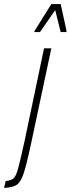

<svg xmlns="http://www.w3.org/2000/svg" viewBox="-81 -926 348 946"><path d="M39 -226 136 -688H172L72 -218Q49 -111 35 -70Q21 -29 1.5 -15.5Q-18 -2 -61 0L-53 -34Q-26 -37 -14.5 -47Q-3 -57 7 -91.5Q17 -126 39 -226ZM88 -768 89 -773 172 -906H218L247 -773L246 -768H218L191 -876L116 -768Z"/></svg>

Font: Saira Ultra Condensed Thin
Style: Italic
Weight: 100
Width: 1
Italic angle: -12°
Designer: Hector Gatti with collaboration of the Omnibus-Type team
Foundry: Omnibus-Type
Version: Version 1.001; ttfautohint (v1.8)